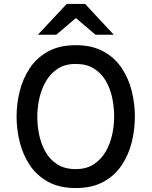

<svg xmlns="http://www.w3.org/2000/svg" viewBox="-20 -941 768 973"><path d="M364 12Q281 12 223.5 -19.8Q166 -51.5 131 -104.2Q96 -157 80 -221Q64 -285 64 -350Q64 -415 80 -479Q96 -543 131 -595.8Q166 -648.5 223.5 -680.2Q281 -712 364 -712Q447 -712 504.5 -680.2Q562 -648.5 597 -595.8Q632 -543 647.8 -479Q663.5 -415 663.5 -350Q663.5 -285 647.8 -221Q632 -157 597 -104.2Q562 -51.5 504.5 -19.8Q447 12 364 12ZM364 -84Q418 -84 455.2 -108.5Q492.5 -133 515.5 -172.5Q538.5 -212 548.5 -258.8Q558.5 -305.5 558.5 -350Q558.5 -398.5 548.5 -445.8Q538.5 -493 515.8 -531.8Q493 -570.5 455.8 -593.8Q418.5 -617 364 -617Q309.5 -617 272.2 -592.5Q235 -568 212.2 -528.2Q189.5 -488.5 179.2 -441.8Q169 -395 169 -350Q169 -302 179.2 -254.8Q189.5 -207.5 212.2 -168.8Q235 -130 272.2 -107Q309.5 -84 364 -84ZM172 -765 318 -921H411.5L556.5 -765H464L364.5 -849.5L265.5 -765Z"/></svg>

Font: Overpass Medium
Style: Regular
Weight: 500
Designer: Delve Withrington, Dave Bailey, Thomas Jockin
Foundry: Delve Fonts LLC
Version: Version 4.000